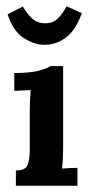

<svg xmlns="http://www.w3.org/2000/svg" viewBox="-20 -594 286 614"><path d="M30.8 -48.8Q62 -48.8 68.6 -67.3Q75.2 -85.8 75.2 -115.5V-240.2Q75.2 -254.1 75.9 -271.5Q76.6 -289 78.1 -305.8Q66.4 -305.1 49.9 -304.5Q33.4 -304 25.7 -303.3V-360.5Q77.4 -360.5 105.2 -368.2Q133.1 -375.9 141.2 -382.8H181.9V-121Q181.9 -110.4 181.2 -91.1Q180.4 -71.9 178.6 -55Q190.3 -56.1 205 -56.7Q219.7 -57.2 227.7 -57.2V0H30.8ZM121.7 -450.7Q90.2 -450.7 56.1 -472.3Q22 -493.9 4.4 -548.2L53.2 -573.2Q64.9 -552.3 81.6 -535.9Q98.3 -519.6 124.7 -519.6Q150.7 -519.6 166.5 -536.3Q182.3 -553 192.9 -573.9L241.7 -551.9Q222.2 -497.6 191.1 -474.1Q159.9 -450.7 121.7 -450.7Z"/></svg>

Font: Parastoo
Style: Regular
Weight: 400
Foundry: Saber Rastikerdar (saber.rastikerdar@gmail.com)
Version: Version 3.000